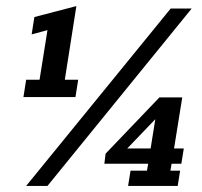

<svg xmlns="http://www.w3.org/2000/svg" viewBox="-20 -611 664 631"><path d="M57 -292 66 -349H110L136 -512L84 -498L93 -555L231 -591L193 -349H237L228 -292ZM66 0 541 -583H610L136 0ZM401 0 409 -50H463L467 -73H323L327 -106L504 -291H579L552 -123H584L576 -73H544L540 -50H572L564 0ZM376 -100 362 -123H475L496 -254L518 -248Z"/></svg>

Font: Rokkitt SemiBold
Style: Italic
Weight: 600
Italic angle: -9°
Designer: Vernon Adams
Foundry: Vernon Adams
Version: Version 3.103